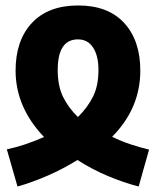

<svg xmlns="http://www.w3.org/2000/svg" viewBox="-20 -580 571 702"><path d="M44 102Q97 87 153.5 62.5Q210 38 263 5Q318 40 375.5 64Q433 88 487 102L525 -33Q495 -40 458.5 -52Q422 -64 390 -80Q493 -184 493 -322Q493 -432 434 -496Q375 -560 266 -560Q156 -560 96.5 -496Q37 -432 37 -322Q37 -188 141 -79Q68 -47 5 -34ZM265 -152Q230 -186 210.5 -226Q191 -266 191 -324Q191 -436 265 -436Q301 -436 320.5 -406Q340 -376 340 -324Q340 -267 320.5 -227.5Q301 -188 265 -152Z"/></svg>

Font: Noto Sans Georgian Condensed Extra
Style: Regular
Weight: 800
Width: 3
Designer: Monotype Design Team
Foundry: Monotype Imaging Inc.
Version: Version 1.901